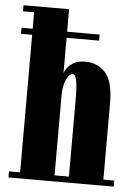

<svg xmlns="http://www.w3.org/2000/svg" viewBox="-53 -791 591 833"><g transform="rotate(5 242.0 -375.0)"><path d="M15.5 0V-26.5H64V-625.5H15.5V-652H64V-723.5H15.5V-750H214V-652H355.5V-625.5H214V-472.5Q215.5 -478.5 224.5 -492.2Q233.5 -506 252.8 -517.8Q272 -529.5 304.5 -529.5Q358 -529.5 392.2 -491.8Q426.5 -454 426.5 -359V-26.5H474V0ZM214 -383.5V-26.5H276.5V-355.5Q276.5 -417.5 271.5 -444.2Q266.5 -471 254 -471Q241 -471 228.5 -447.5Q216 -424 214 -383.5Z"/></g></svg>

Font: Imbue 50pt Black
Style: Regular
Weight: 900
Designer: Tyler Finck
Foundry: Etcetera Type Company
Version: Version 1.102; ttfautohint (v1.8.3)